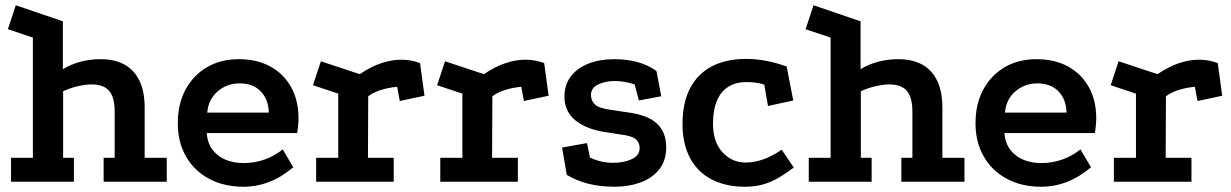

<svg xmlns="http://www.w3.org/2000/svg" viewBox="-20 -691 4682 730"><path d="M22 0V-91H105V-548L10 -580L40 -671L219 -610V-428Q282 -466 363 -466Q444 -466 487 -419Q530 -372 530 -283V-91H614V0H374V-91H416V-267Q416 -321 395 -345.5Q374 -370 328 -370Q305 -370 275 -363Q245 -356 220 -344V-91H261V0Z M1095 -55Q1050 -17 1003 1Q956 19 906 19Q831 19 774.5 -11.5Q718 -42 687 -96.5Q656 -151 656 -222Q656 -296 685.5 -350.5Q715 -405 767 -435.5Q819 -466 888 -466Q957 -466 1008 -438Q1059 -410 1087 -359.5Q1115 -309 1115 -241Q1115 -229 1113.5 -214Q1112 -199 1110 -185H766Q769 -146 789 -120.5Q809 -95 839.5 -83Q870 -71 906 -71Q948 -71 986 -84.5Q1024 -98 1055 -123ZM1002 -263Q1001 -313 971.5 -343.5Q942 -374 891 -374Q843 -374 807.5 -343.5Q772 -313 768 -263Z M1348 -409Q1389 -437 1428.5 -450.5Q1468 -464 1506 -464Q1544 -464 1577 -451L1594 -327L1500 -307L1490 -361Q1457 -358 1428.5 -349Q1400 -340 1380 -325L1379 -91H1477V0H1182V-91H1266V-335L1170 -367L1200 -458Z M1820 -409Q1861 -437 1900.5 -450.5Q1940 -464 1978 -464Q2016 -464 2049 -451L2066 -327L1972 -307L1962 -361Q1929 -358 1900.5 -349Q1872 -340 1852 -325L1851 -91H1949V0H1654V-91H1738V-335L1642 -367L1672 -458Z M2393 -370Q2375 -376 2356.5 -379.5Q2338 -383 2317 -383Q2282 -383 2254.5 -370Q2227 -357 2227 -330Q2227 -307 2243 -293Q2259 -279 2305 -273L2365 -264Q2443 -254 2478 -221Q2513 -188 2513 -131Q2513 -80 2486 -46.5Q2459 -13 2414.5 3Q2370 19 2317 19Q2261 19 2216.5 7.5Q2172 -4 2135 -26L2117 -130L2212 -147L2223 -92Q2244 -82 2266 -77Q2288 -72 2311 -72Q2352 -72 2382 -86Q2412 -100 2412 -128Q2412 -149 2397 -162Q2382 -175 2337 -180L2280 -189Q2208 -200 2167 -234Q2126 -268 2126 -324Q2126 -368 2150 -400Q2174 -432 2217 -449Q2260 -466 2315 -466Q2362 -466 2402 -455.5Q2442 -445 2476 -421L2494 -325L2409 -309Z M2886 -369Q2868 -375 2851.5 -377Q2835 -379 2818 -379Q2757 -379 2724 -339Q2691 -299 2691 -220Q2691 -151 2727 -112Q2763 -73 2815 -73Q2848 -73 2883 -85.5Q2918 -98 2952 -122L2998 -54Q2969 -32 2941 -15.5Q2913 1 2882 10Q2851 19 2812 19Q2740 19 2686.5 -8.5Q2633 -36 2604 -89.5Q2575 -143 2575 -220Q2575 -301 2604 -356Q2633 -411 2687 -439Q2741 -467 2817 -467Q2856 -467 2894.5 -459.5Q2933 -452 2971 -438L2996 -309L2900 -288Z M3055 0V-91H3138V-548L3043 -580L3073 -671L3252 -610V-428Q3315 -466 3396 -466Q3477 -466 3520 -419Q3563 -372 3563 -283V-91H3647V0H3407V-91H3449V-267Q3449 -321 3428 -345.5Q3407 -370 3361 -370Q3338 -370 3308 -363Q3278 -356 3253 -344V-91H3294V0Z M4128 -55Q4083 -17 4036 1Q3989 19 3939 19Q3864 19 3807.5 -11.5Q3751 -42 3720 -96.5Q3689 -151 3689 -222Q3689 -296 3718.5 -350.5Q3748 -405 3800 -435.5Q3852 -466 3921 -466Q3990 -466 4041 -438Q4092 -410 4120 -359.5Q4148 -309 4148 -241Q4148 -229 4146.5 -214Q4145 -199 4143 -185H3799Q3802 -146 3822 -120.5Q3842 -95 3872.5 -83Q3903 -71 3939 -71Q3981 -71 4019 -84.5Q4057 -98 4088 -123ZM4035 -263Q4034 -313 4004.5 -343.5Q3975 -374 3924 -374Q3876 -374 3840.5 -343.5Q3805 -313 3801 -263Z M4381 -409Q4422 -437 4461.5 -450.5Q4501 -464 4539 -464Q4577 -464 4610 -451L4627 -327L4533 -307L4523 -361Q4490 -358 4461.5 -349Q4433 -340 4413 -325L4412 -91H4510V0H4215V-91H4299V-335L4203 -367L4233 -458Z"/></svg>

Font: Podkova
Style: Bold
Weight: 700
Designer: Ilya Yudin
Foundry: Cyreal (www.cyreal.org)
Version: Version 2.102; ttfautohint (v1.8.1.43-b0c9)